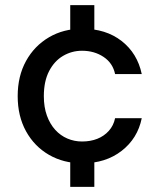

<svg xmlns="http://www.w3.org/2000/svg" viewBox="-20 -625 622 749"><path d="M254 104V-49H348V104ZM254 -452V-605H348V-452ZM301 12Q228 12 171 -21Q114 -54 81.5 -113Q49 -172 49 -250Q49 -328 81.5 -387Q114 -446 171 -479.5Q228 -513 301 -513Q393 -513 454.5 -465Q516 -417 533 -336H429Q420 -379 384 -403Q348 -427 300 -427Q260 -427 226 -407Q192 -387 171.5 -347.5Q151 -308 151 -250Q151 -207 163 -174Q175 -141 195.5 -118.5Q216 -96 243 -84.5Q270 -73 300 -73Q333 -73 359.5 -83.5Q386 -94 404.5 -114.5Q423 -135 429 -164H533Q517 -85 454.5 -36.5Q392 12 301 12Z"/></svg>

Font: DMSans_18ptMedium
Style: Regular
Weight: 500
Designer: Colophon Foundry, Jonny Pinhorn
Foundry: Colophon Foundry
Version: Version 4.004;gftools[0.9.30]